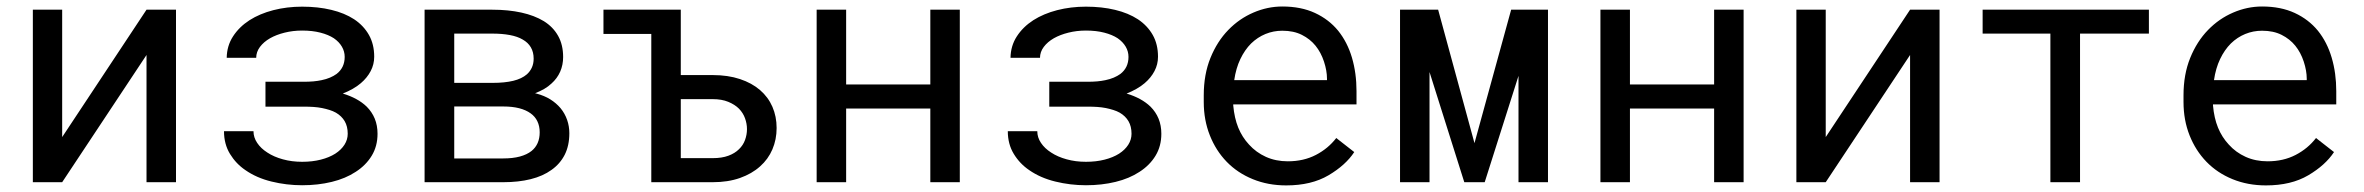

<svg xmlns="http://www.w3.org/2000/svg" viewBox="-20 -558 7241 588"><path d="M428.7 -528.3 170.4 -138.2V-528.3H80.6V0H170.4L428.7 -389.6V0H519V-528.3Z M666 -156.2Q666 -116.7 684.3 -86.7Q702.6 -56.6 731.4 -37.1Q765.6 -13.2 811.5 -2Q857.4 9.3 905.3 9.3Q954.1 9.3 996.1 -1Q1038.1 -11.2 1069.3 -31.7Q1100.6 -51.8 1118.4 -81.1Q1136.2 -110.4 1136.2 -148.4Q1136.2 -173.8 1127.7 -194.6Q1119.1 -215.3 1103 -231.4Q1089.4 -244.6 1071 -254.6Q1052.7 -264.6 1029.8 -271.5Q1045.9 -277.8 1060.1 -285.9Q1074.2 -293.9 1085 -303.2Q1104.5 -319.8 1115.2 -340.3Q1126 -360.8 1126 -384.3Q1126 -422.4 1109.9 -450.9Q1093.8 -479.5 1064.5 -499Q1035.2 -518.1 994.6 -527.8Q954.1 -537.6 905.3 -537.6Q858.9 -537.6 817.1 -526.9Q775.4 -516.1 744.1 -496.1Q712.4 -475.6 693.6 -446.5Q674.8 -417.5 674.3 -380.9H764.6Q764.6 -398.9 776.1 -414.3Q787.6 -429.7 807.1 -440.9Q826.2 -451.7 851.6 -458Q877 -464.4 905.3 -464.4Q937 -464.4 961.4 -458Q985.8 -451.7 1002.4 -440.9Q1018.6 -429.7 1027.1 -415Q1035.6 -400.4 1035.6 -383.8Q1035.6 -367.2 1029.3 -354Q1022.9 -340.8 1010.7 -331.5Q1002 -325.2 990.5 -320.3Q979 -315.4 964.8 -312.5Q953.6 -310.1 939.9 -308.8Q926.3 -307.6 910.6 -307.6H793V-231.4H910.6Q925.8 -231.4 939.9 -230.5Q954.1 -229.5 966.3 -227.1Q978.5 -224.6 989.3 -221.2Q1000 -217.8 1008.8 -212.9Q1026.4 -202.6 1035.6 -186.8Q1044.9 -170.9 1044.9 -148.4Q1044.9 -130.4 1034.9 -114.7Q1024.9 -99.1 1006.8 -87.4Q988.3 -75.7 962.4 -69.1Q936.5 -62.5 905.3 -62.5Q873.5 -62.5 846.2 -70.1Q818.8 -77.6 798.8 -90.8Q778.8 -103.5 767.6 -120.4Q756.3 -137.2 756.3 -156.2Z M1280.3 0H1521.5Q1567.9 0 1605.2 -9.3Q1642.6 -18.6 1668.9 -37.6Q1695.3 -56.2 1709.5 -84.2Q1723.6 -112.3 1723.6 -149.9Q1723.6 -171.4 1716.8 -190.9Q1710 -210.4 1696.8 -226.6Q1683.6 -242.2 1665.3 -253.7Q1647 -265.1 1622.6 -271.5L1618.7 -272.5Q1633.8 -278.3 1646.5 -285.6Q1659.2 -293 1668.9 -302.2Q1686.5 -317.9 1695.6 -338.6Q1704.6 -359.4 1704.6 -383.3Q1704.6 -420.9 1689.2 -448.2Q1673.8 -475.6 1645.5 -493.2Q1616.7 -510.7 1576.7 -519.5Q1536.6 -528.3 1487.8 -528.3H1280.3ZM1371.1 -231.9H1521.5Q1548.8 -231.9 1569.8 -226.6Q1590.8 -221.2 1605 -210.9Q1618.7 -201.2 1625.7 -186.5Q1632.8 -171.9 1632.8 -152.8Q1632.8 -134.3 1626.5 -119.9Q1620.1 -105.5 1607.9 -95.7Q1593.8 -84.5 1572 -78.6Q1550.3 -72.8 1521.5 -72.8H1371.1ZM1371.1 -304.2V-455.1H1487.8Q1517.6 -455.1 1541.3 -450.7Q1564.9 -446.3 1580.6 -437Q1597.2 -427.7 1605.7 -413.1Q1614.3 -398.4 1614.3 -378.4Q1614.3 -363.3 1608.9 -351.3Q1603.5 -339.4 1593.8 -330.6Q1578.1 -316.9 1551.8 -310.5Q1525.4 -304.2 1488.8 -304.2Z M1974.6 0H2162.6Q2209.5 0 2246.1 -12.9Q2282.7 -25.9 2307.6 -48.3Q2332.5 -70.3 2345.5 -100.6Q2358.4 -130.9 2358.4 -166Q2358.4 -201.2 2345.5 -231Q2332.5 -260.7 2307.6 -282.2Q2282.7 -303.7 2246.1 -315.9Q2209.5 -328.1 2162.6 -328.1H2064.9V-528.3H1828.1V-454.1H1974.6ZM2064.9 -254.4H2162.6Q2190.4 -254.4 2210.4 -246.1Q2230.5 -237.8 2243.2 -225.1Q2255.9 -211.9 2261.7 -195.6Q2267.6 -179.2 2267.6 -162.6Q2267.6 -145.5 2261.7 -129.4Q2255.9 -113.3 2243.2 -101.1Q2230.5 -88.4 2210.7 -81.1Q2190.9 -73.7 2162.6 -73.7H2064.9Z M2919.4 0V-528.3H2829.1V-299.3H2571.3V-528.3H2481V0H2571.3V-225.6H2829.1V0Z M3066.4 -156.2Q3066.4 -116.7 3084.7 -86.7Q3103 -56.6 3131.8 -37.1Q3166 -13.2 3211.9 -2Q3257.8 9.3 3305.7 9.3Q3354.5 9.3 3396.5 -1Q3438.5 -11.2 3469.7 -31.7Q3501 -51.8 3518.8 -81.1Q3536.6 -110.4 3536.6 -148.4Q3536.6 -173.8 3528.1 -194.6Q3519.5 -215.3 3503.4 -231.4Q3489.7 -244.6 3471.4 -254.6Q3453.1 -264.6 3430.2 -271.5Q3446.3 -277.8 3460.4 -285.9Q3474.6 -293.9 3485.4 -303.2Q3504.9 -319.8 3515.6 -340.3Q3526.4 -360.8 3526.4 -384.3Q3526.4 -422.4 3510.3 -450.9Q3494.1 -479.5 3464.8 -499Q3435.5 -518.1 3395 -527.8Q3354.5 -537.6 3305.7 -537.6Q3259.3 -537.6 3217.5 -526.9Q3175.8 -516.1 3144.5 -496.1Q3112.8 -475.6 3094 -446.5Q3075.2 -417.5 3074.7 -380.9H3165Q3165 -398.9 3176.5 -414.3Q3188 -429.7 3207.5 -440.9Q3226.6 -451.7 3252 -458Q3277.3 -464.4 3305.7 -464.4Q3337.4 -464.4 3361.8 -458Q3386.2 -451.7 3402.8 -440.9Q3418.9 -429.7 3427.5 -415Q3436 -400.4 3436 -383.8Q3436 -367.2 3429.7 -354Q3423.3 -340.8 3411.1 -331.5Q3402.3 -325.2 3390.9 -320.3Q3379.4 -315.4 3365.2 -312.5Q3354 -310.1 3340.3 -308.8Q3326.7 -307.6 3311 -307.6H3193.4V-231.4H3311Q3326.2 -231.4 3340.3 -230.5Q3354.5 -229.5 3366.7 -227.1Q3378.9 -224.6 3389.6 -221.2Q3400.4 -217.8 3409.2 -212.9Q3426.8 -202.6 3436 -186.8Q3445.3 -170.9 3445.3 -148.4Q3445.3 -130.4 3435.3 -114.7Q3425.3 -99.1 3407.2 -87.4Q3388.7 -75.7 3362.8 -69.1Q3336.9 -62.5 3305.7 -62.5Q3273.9 -62.5 3246.6 -70.1Q3219.2 -77.6 3199.2 -90.8Q3179.2 -103.5 3168 -120.4Q3156.7 -137.2 3156.7 -156.2Z M3918.9 9.8Q3996.1 9.8 4048.6 -21.2Q4101.1 -52.2 4127.4 -92.3L4072.3 -135.3Q4047.4 -103 4009.8 -83.5Q3972.2 -64 3923.8 -64Q3887.2 -64 3856.9 -77.6Q3826.7 -91.3 3805.2 -115.2Q3784.2 -137.7 3772.2 -167Q3760.3 -196.3 3756.8 -234.9V-238.3H4134.3V-278.8Q4134.3 -334 4120.4 -381.3Q4106.4 -428.7 4078.1 -463.9Q4049.8 -498.5 4007.1 -518.3Q3964.4 -538.1 3907.2 -538.1Q3861.8 -538.1 3818.6 -519.5Q3775.4 -501 3741.7 -466.3Q3707.5 -431.2 3687 -380.6Q3666.5 -330.1 3666.5 -266.1V-245.6Q3666.5 -190.4 3685.1 -143.6Q3703.6 -96.7 3736.8 -62.5Q3770 -28.3 3816.7 -9.3Q3863.3 9.8 3918.9 9.8ZM3907.2 -463.9Q3941.9 -463.9 3967 -451.2Q3992.2 -438.5 4008.8 -418Q4025.4 -397.5 4034.7 -369.4Q4043.9 -341.3 4043.9 -316.9V-312.5H3759.8Q3765.1 -349.1 3778.6 -377.2Q3792 -405.3 3811.5 -424.8Q3831.1 -443.8 3855.5 -453.9Q3879.9 -463.9 3907.2 -463.9Z M4495.6 -119.6 4384.3 -528.3H4267.6V0H4357.9V-337.4L4464.4 0H4526.9L4630.4 -325.7V0H4720.7V-528.3H4607.9Z M5319.8 0V-528.3H5229.5V-299.3H4971.7V-528.3H4881.3V0H4971.7V-225.6H5229.5V0Z M5829.6 -528.3 5571.3 -138.2V-528.3H5481.4V0H5571.3L5829.6 -389.6V0H5919.9V-528.3Z M6561 -455.1V-528.3H6051.8V-455.1H6259.3V0H6350.1V-455.1Z M6919.4 9.8Q6996.6 9.8 7049.1 -21.2Q7101.6 -52.2 7127.9 -92.3L7072.8 -135.3Q7047.9 -103 7010.3 -83.5Q6972.7 -64 6924.3 -64Q6887.7 -64 6857.4 -77.6Q6827.1 -91.3 6805.7 -115.2Q6784.7 -137.7 6772.7 -167Q6760.7 -196.3 6757.3 -234.9V-238.3H7134.8V-278.8Q7134.8 -334 7120.8 -381.3Q7106.9 -428.7 7078.6 -463.9Q7050.3 -498.5 7007.6 -518.3Q6964.8 -538.1 6907.7 -538.1Q6862.3 -538.1 6819.1 -519.5Q6775.9 -501 6742.2 -466.3Q6708 -431.2 6687.5 -380.6Q6667 -330.1 6667 -266.1V-245.6Q6667 -190.4 6685.5 -143.6Q6704.1 -96.7 6737.3 -62.5Q6770.5 -28.3 6817.1 -9.3Q6863.8 9.8 6919.4 9.8ZM6907.7 -463.9Q6942.4 -463.9 6967.5 -451.2Q6992.7 -438.5 7009.3 -418Q7025.9 -397.5 7035.2 -369.4Q7044.4 -341.3 7044.4 -316.9V-312.5H6760.3Q6765.6 -349.1 6779.1 -377.2Q6792.5 -405.3 6812 -424.8Q6831.5 -443.8 6856 -453.9Q6880.4 -463.9 6907.7 -463.9Z"/></svg>

Font: Roboto Mono
Style: Regular
Weight: 400
Monospace: yes
Designer: Google
Version: Version 3.000